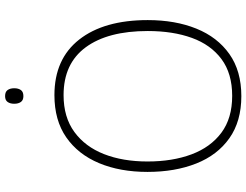

<svg xmlns="http://www.w3.org/2000/svg" viewBox="-127 -832 969 755"><g transform="rotate(-90 357.5 -454.5)"><path d="M656 -358Q656 -250 622.5 -167Q589 -84 522.5 -37Q456 10 357 10Q258 10 191.5 -37Q125 -84 92 -167.5Q59 -251 59 -359Q59 -467 93.5 -549.5Q128 -632 195 -678.5Q262 -725 361 -725Q503 -725 579.5 -627.5Q656 -530 656 -358ZM100 -359Q100 -261 128 -186Q156 -111 213 -68.5Q270 -26 358 -26Q446 -26 502.5 -68Q559 -110 586 -184.5Q613 -259 613 -358Q613 -515 549 -602Q485 -689 361 -689Q274 -689 216 -646.5Q158 -604 129 -530Q100 -456 100 -359ZM357 -919Q374 -919 381 -909Q388 -899 388 -883Q388 -867 381 -857Q374 -847 357 -847Q341 -847 334 -857Q327 -867 327 -883Q327 -899 334 -909Q341 -919 357 -919Z"/></g></svg>

Font: Noto Sans Disp ExtLt
Style: Regular
Weight: 200
Designer: Monotype Design Team
Foundry: Monotype Imaging Inc.
Version: Version 2.000;GOOG;noto-source:20170915:90ef993387c0